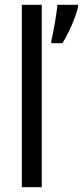

<svg xmlns="http://www.w3.org/2000/svg" viewBox="-20 -780 345 800"><path d="M154 0V-760H71V0ZM305 -750V-760H219C217 -725 201 -638 194 -611V-600H240C264 -637 296 -709 305 -750Z"/></svg>

Font: Noto Sans Khmer Condensed
Style: Regular
Weight: 400
Width: 3
Designer: Danh Hong and the Monotype Design Team
Foundry: Monotype Imaging Inc.
Version: Version 2.004